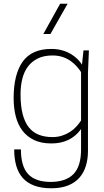

<svg xmlns="http://www.w3.org/2000/svg" viewBox="-20 -800 559 1028"><path d="M255 208Q202 208 164 194Q126 180 102 153Q78 126 67 87.5Q56 49 56 0H92Q92 91 131 132.5Q170 174 251 174Q332 174 373 132.5Q414 91 414 0V-109Q359 -32 255 -32Q201 -32 163 -50Q125 -68 100.5 -100Q76 -132 64.5 -176.5Q53 -221 53 -274Q53 -402 101.5 -470Q150 -538 255 -538Q285 -538 311 -531Q337 -524 357.5 -512Q378 -500 393.5 -485Q409 -470 419 -454L427 -530H456L451 -410V-400V9Q451 51 440 87.5Q429 124 405.5 151Q382 178 344.5 193Q307 208 255 208ZM261 -66Q289 -66 313 -74Q337 -82 356 -94.5Q375 -107 389.5 -123Q404 -139 414 -155V-414Q405 -428 391.5 -443.5Q378 -459 359.5 -472.5Q341 -486 316.5 -494.5Q292 -503 261 -503Q215 -503 182.5 -487Q150 -471 129.5 -443.5Q109 -416 99.5 -378Q90 -340 90 -295Q90 -232 101.5 -188.5Q113 -145 134.5 -118Q156 -91 188 -78.5Q220 -66 261 -66ZM250 -618H212L302 -780H342Z"/></svg>

Font: Tanohe Sans ExtraLight
Style: Regular
Weight: 250
Designer: Village Type and Design LLC & Cristiano Sobral
Foundry: Cooper Hewitt Smithsonian Design Museum
Version: Version 1.00;September 29, 2021;FontCreator 13.0.0.2655 64-b